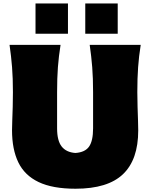

<svg xmlns="http://www.w3.org/2000/svg" viewBox="-20 -1101 890 1138"><path d="M427.7 17.6Q291.5 17.6 208.7 -22Q126 -61.5 88.6 -138.7Q51.3 -215.8 51.3 -329.1Q51.3 -350.6 52.7 -387.2Q54.2 -423.8 55.4 -468Q56.6 -512.2 56.6 -555.2Q56.6 -638.2 51.5 -702.6Q46.4 -767.1 36.6 -835H338.9Q328.1 -767.1 323.2 -702.6Q318.4 -638.2 318.4 -555.2V-340.3Q318.4 -267.1 345.5 -232.7Q372.6 -198.2 426.8 -194.3Q484.4 -198.2 508.1 -232.4Q531.7 -266.6 531.7 -340.3V-555.2Q531.7 -638.2 526.6 -702.6Q521.5 -767.1 511.7 -835H814Q803.2 -767.1 798.6 -702.6Q793.9 -638.2 793.9 -555.2Q793.9 -512.2 795.4 -467Q796.9 -421.9 798.1 -384.8Q799.3 -347.7 799.3 -328.1Q799.3 -154.8 709 -68.6Q618.7 17.6 427.7 17.6ZM485.4 -1080.6H677.7V-901.2H485.4ZM190.5 -1080.6H382.8V-901.2H190.5Z"/></svg>

Font: Pinar-DS3-FD Black
Style: Regular
Weight: 900
Designer: Amin Abedi
Version: Version 3.000